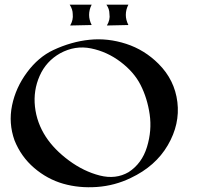

<svg xmlns="http://www.w3.org/2000/svg" viewBox="-20 -793 853 821"><path d="M278 -773H372Q361 -752 361 -729Q361 -708 372 -686L280 -684Q294 -708 291 -733Q291 -753 278 -773ZM435 -773H529Q518 -752 518 -729Q518 -708 529 -686L437 -684Q452 -709 448 -733Q448 -755 435 -773ZM237 -565Q177 -531 149.5 -468.5Q122 -406 129.5 -337Q137 -268 176 -208Q212 -153 275 -106.5Q338 -60 406.5 -42.5Q475 -25 530 -57Q587 -94 608.5 -164.5Q630 -235 620 -304Q610 -373 581 -430Q553 -485 495.5 -528.5Q438 -572 369.5 -586Q301 -600 237 -565ZM208 -579Q285 -615 363 -623Q441 -631 519.5 -605.5Q598 -580 658 -520Q727 -451 738.5 -356.5Q750 -262 697.5 -172Q645 -82 539 -32Q471 1 394.5 6.5Q318 12 250 -7.5Q182 -27 126 -75Q70 -123 42 -193Q16 -266 31.5 -342Q47 -418 95.5 -483.5Q144 -549 208 -579Z"/></svg>

Font: Roman Uncial Modern
Style: Medium
Weight: 500
Version: Version 001.000